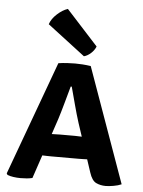

<svg xmlns="http://www.w3.org/2000/svg" viewBox="-56 -852 672 904"><g transform="rotate(5 280.0 -399.5)"><path d="M209.5 -108.5Q202.5 -108.5 190.2 -108.8Q178 -109 168 -109.5L131 0.5Q119 3.5 104.5 4.8Q90 6 75 6Q57.5 6 40.8 3.5Q24 1 13 -3.5L8.5 -10.5L205.5 -548.5Q225.5 -551.5 246.5 -552.8Q267.5 -554 284.5 -554Q300 -554 319 -552.8Q338 -551.5 358.5 -548.5L552 -6.5Q536.5 0.5 514.5 4.2Q492.5 8 477.5 8Q452.5 8 432.2 -1.8Q412 -11.5 400 -49L380 -109.5Q370.5 -109 358.8 -108.8Q347 -108.5 339.5 -108.5ZM228 -286.5 203.5 -213.5Q212.5 -213.5 223 -214Q233.5 -214.5 240.5 -214.5H313Q319.5 -214.5 328.2 -214Q337 -213.5 345.5 -213.5L324.5 -277Q313 -313 300.5 -360Q288 -407 278 -444H273Q263 -408.5 250.8 -364Q238.5 -319.5 228 -286.5ZM228 -807 378 -642.5Q371 -624.5 355.2 -610.2Q339.5 -596 322.5 -591.5L144.5 -727.5Q153 -753.5 178 -776.2Q203 -799 228 -807Z"/></g></svg>

Font: Signika SC SemiBold
Style: Regular
Weight: 600
Designer: Anna Giedryś
Foundry: Anna Giedryś
Version: Version 2.000; ttfautohint (v1.8.3) -l 8 -r 50 -G 200 -x 9 -